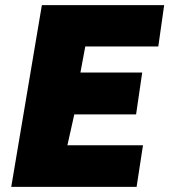

<svg xmlns="http://www.w3.org/2000/svg" viewBox="-20 -732 663 752"><path d="M144 -712H623L600 -550H314L295 -448H537L513 -284H271L244 -163H540L515 0H24Z"/></svg>

Font: Nebula Sans Black
Style: Regular
Weight: 900
Italic angle: -9°
Designer: Paul D. Hunt for Adobe (as Source Sans)
Foundry: Nebula Entertainment & Broadcasting LLC
Version: Version 1.010